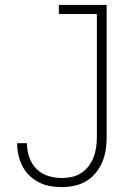

<svg xmlns="http://www.w3.org/2000/svg" viewBox="-20 -755 540 783"><path d="M232 8Q208 8 184.5 4Q161 0 139.5 -11Q118 -22 100.5 -38.5Q83 -55 72 -76.5Q61 -98 55.5 -121.5Q50 -145 50 -168Q50 -169 50 -169.5Q50 -170 50 -171H90Q90 -171 90 -170Q90 -169 90 -169Q90 -141 99.5 -113.5Q109 -86 129 -66Q149 -46 176.5 -37.5Q204 -29 232 -29Q253 -29 273.5 -33.5Q294 -38 311.5 -49.5Q329 -61 341.5 -77.5Q354 -94 361.5 -113.5Q369 -133 372 -153.5Q375 -174 375 -195V-698H220V-735H415V-195Q415 -169 411 -143.5Q407 -118 397 -94Q387 -70 370 -49.5Q353 -29 331 -16Q309 -3 283.5 2.5Q258 8 232 8Z"/></svg>

Font: Iosevka SS04 Extralight
Style: Regular
Weight: 200
Monospace: yes
Designer: Belleve Invis
Foundry: Belleve Invis
Version: Version 19.0.0; ttfautohint (v1.8.4)